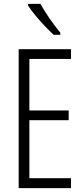

<svg xmlns="http://www.w3.org/2000/svg" viewBox="-20 -967 432 987"><path d="M345 0H76V-714H345V-664H131V-399H333V-349H131V-51H345ZM188 -947Q209 -909 236.5 -869.5Q264 -830 290 -799V-788H256Q236 -806 211 -832.5Q186 -859 162.5 -887Q139 -915 124 -939V-947Z"/></svg>

Font: Noto Sans Sinhala ExtraCondensed Light
Style: Regular
Weight: 300
Width: 2
Designer: Jelle Bosma - Monotype Design Team
Foundry: Monotype Imaging Inc.
Version: Version 2.006; ttfautohint (v1.8.4.7-5d5b)